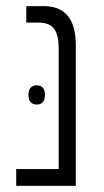

<svg xmlns="http://www.w3.org/2000/svg" viewBox="-20 -608 339 628"><path d="M33 0H228V-459C228 -547 192 -588 123 -588H66V-534H106C154 -534 172 -509 172 -447V-55H33ZM73 -298C73 -278 82 -266 100 -266C119 -266 127 -278 127 -298C127 -317 119 -329 100 -329C82 -329 73 -317 73 -298Z"/></svg>

Font: Noto Sans Hebrew Condensed Light
Style: Regular
Weight: 300
Width: 3
Designer: Monotype Design Team
Foundry: Monotype Imaging Inc.
Version: Version 2.004